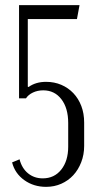

<svg xmlns="http://www.w3.org/2000/svg" viewBox="-20 -719 403 746"><path d="M56 -100Q65 -65 89 -45.5Q113 -26 146 -26Q191 -26 218 -60Q245 -94 245 -149V-241Q245 -299 218.5 -333.5Q192 -368 148 -368Q126 -368 108 -359.5Q90 -351 81 -337H54V-699H289L279 -645H88V-382L91 -381Q119 -401 159 -401Q191 -401 218 -389.5Q245 -378 265 -357Q285 -336 296 -307Q307 -278 307 -243V-152Q307 -118 295.5 -88.5Q284 -59 264.5 -38Q245 -17 218 -5Q191 7 159 7Q111 7 74.5 -19Q38 -45 27 -88Z"/></svg>

Font: Moniqa Paragraph
Style: Regular
Weight: 400
Designer: Rajesh Rajput
Foundry: Rajesh Rajput
Version: Version 1.000